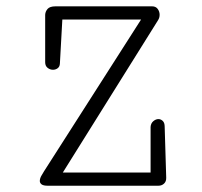

<svg xmlns="http://www.w3.org/2000/svg" viewBox="-20 -592 645 612"><path d="M132.3 0Q118.2 0 112.5 -4.4Q106.9 -8.8 106.9 -15.1Q106.9 -23.4 112.3 -32.5Q117.7 -41.5 120.6 -46.4L429.7 -529.8H178.7L170.9 -389.2Q170.4 -379.4 163.8 -374.5Q157.2 -369.6 148.9 -369.6Q139.6 -369.6 131.8 -375.7Q124 -381.8 124 -393.6V-544.9Q124.5 -555.2 131.6 -563.5Q138.7 -571.8 157.2 -571.8H464.8Q476.6 -571.8 482.7 -563.5Q488.8 -555.2 488.8 -544.9Q488.8 -535.6 483.9 -527.8L180.2 -42H460V-187.5Q460.9 -199.2 468.8 -205.8Q476.6 -212.4 484.9 -212.4Q492.7 -212.4 498.8 -206.5Q504.9 -200.7 504.9 -188L509.8 -25.9Q510.3 -13.7 502.9 -6.8Q495.6 0 484.9 0Z"/></svg>

Font: Cutive Mono
Style: Regular
Weight: 400
Designer: Vernon Adams
Foundry: Vernon Adams
Version: Version 1.110; ttfautohint (v1.8.4.7-5d5b)